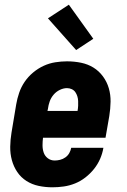

<svg xmlns="http://www.w3.org/2000/svg" viewBox="-20 -789 540 817"><path d="M203 8Q173 8 144.5 2Q116 -4 92.5 -19Q69 -34 53.5 -57Q38 -80 30.5 -107.5Q23 -135 23.5 -165Q24 -195 29 -225L49 -345Q53 -369 61.5 -394Q70 -419 85 -441Q100 -463 121 -480.5Q142 -498 166 -509Q190 -520 215.5 -524Q241 -528 265 -528Q296 -528 325 -522Q354 -516 377.5 -501.5Q401 -487 418 -464Q435 -441 443 -413.5Q451 -386 450.5 -356Q450 -326 445 -295L429 -203H163Q161 -187 161 -170.5Q161 -154 166 -139.5Q171 -125 183.5 -115.5Q196 -106 213 -106Q224 -106 236 -109Q248 -112 258.5 -119.5Q269 -127 275 -138Q281 -149 283 -160H420Q416 -136 406 -113Q396 -90 380 -70Q364 -50 343.5 -34Q323 -18 299.5 -8.5Q276 1 251.5 4.5Q227 8 203 8ZM182 -317H310Q312 -328 312.5 -338.5Q313 -349 312.5 -359.5Q312 -370 309 -379.5Q306 -389 300.5 -397Q295 -405 285.5 -409.5Q276 -414 265 -414Q250 -414 234.5 -406.5Q219 -399 208 -386Q197 -373 191.5 -357.5Q186 -342 184 -326ZM304 -576 184 -711 273 -769 377 -624Z"/></svg>

Font: Iosevka Heavy Oblique
Style: Regular
Weight: 900
Italic angle: -9°
Monospace: yes
Designer: Belleve Invis
Foundry: Belleve Invis
Version: Version 32.5.0; ttfautohint (v1.8.4)